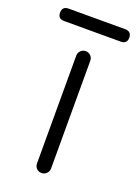

<svg xmlns="http://www.w3.org/2000/svg" viewBox="-172 -713 554 770"><g transform="rotate(20 105.0 -328.5)"><path d="M136.8 -489.8V-30.2Q136.8 -17.8 128 -8.9Q119.2 0 106.8 0Q93.5 0 85.1 -8.9Q76.8 -17.8 76.8 -30.2V-489.8Q76.8 -502.2 85.5 -511.1Q94.2 -520 106.8 -520Q120 -520 128.4 -511.1Q136.8 -502.2 136.8 -489.8ZM224.8 -603.8H-15.8Q-43.2 -603.8 -43.2 -630Q-43.2 -656.8 -15.8 -656.8H224.8Q252.2 -656.8 252.2 -630Q252.2 -603.8 224.8 -603.8Z"/></g></svg>

Font: Quicksand Variable Light
Style: Regular
Weight: 300
Designer: Andrew Paglinawan
Foundry: Andrew Paglinawan
Version: Version 3.004